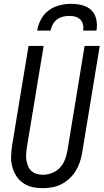

<svg xmlns="http://www.w3.org/2000/svg" viewBox="-20 -975 541 1003"><path d="M204 8Q175 8 148.5 2Q122 -4 100.5 -19Q79 -34 65 -56Q51 -78 44 -104Q37 -130 38 -158Q39 -186 43 -214L129 -735H208L120 -203Q118 -186 116.5 -169.5Q115 -153 118 -137Q121 -121 127 -106.5Q133 -92 144.5 -81.5Q156 -71 171.5 -66.5Q187 -62 204 -62Q227 -62 251 -71Q275 -80 292.5 -98.5Q310 -117 319 -140.5Q328 -164 332 -187L422 -735H501L409 -176Q405 -152 397 -128Q389 -104 375.5 -82Q362 -60 342.5 -42Q323 -24 300 -12.5Q277 -1 252.5 3.5Q228 8 204 8ZM174 -815Q179 -845 194 -873.5Q209 -902 235 -921Q261 -940 291.5 -947.5Q322 -955 352 -955Q382 -955 410.5 -947.5Q439 -940 458 -921Q477 -902 483 -873.5Q489 -845 484 -815H414Q417 -831 413.5 -847Q410 -863 399 -873.5Q388 -884 373 -888Q358 -892 342 -892Q326 -892 309 -888Q292 -884 278 -873.5Q264 -863 255.5 -847Q247 -831 244 -815Z"/></svg>

Font: Iosevka Fixed
Style: Italic
Weight: 400
Italic angle: -9°
Monospace: yes
Designer: Belleve Invis
Foundry: Belleve Invis
Version: Version 33.2.4